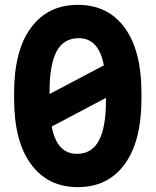

<svg xmlns="http://www.w3.org/2000/svg" viewBox="-20 -753 640 790"><path d="M109.5 -188.5 60.5 -301 490.5 -528 539.5 -415.5ZM300.5 17Q177 17 107.5 -77.5Q38 -172 38 -346V-370.5Q38 -545 107.5 -639Q177 -733 300.5 -733Q424 -733 493 -639Q562 -545 562 -370.5V-346Q562 -172 493 -77.5Q424 17 300.5 17ZM296 -120Q358 -120 387 -174.8Q416 -229.5 416 -339.5V-377.5Q416 -489.5 388.5 -542.8Q361 -596 304 -596Q242 -596 213 -541.8Q184 -487.5 184 -377.5V-339.5Q184 -228 211.5 -174Q239 -120 296 -120Z"/></svg>

Font: Google Sans Code
Style: Regular
Weight: 400
Monospace: yes
Designer: Google Sans Code Authors
Foundry: Google LLC
Version: Version 6.000